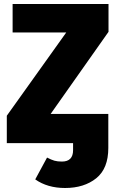

<svg xmlns="http://www.w3.org/2000/svg" viewBox="-20 -715 583 959"><path d="M305 224Q217 224 156 181L215 72Q236 83 251.5 87.5Q267 92 289 92Q345 92 345 35V0H14V-137L311 -553H43V-695H522V-556L233 -146H521V24Q521 127 460.5 175.5Q400 224 305 224Z"/></svg>

Font: Trujillo ExtraBold
Style: Regular
Weight: 800
Designer: Fira Sans original fonts by bBox Type GmbH, Carrois Corporate GbR, & Edenspiekermann AG / Changes by Cristiano Sobral
Foundry: Fira Sans original fonts by bBox Type GmbH, Carrois Corporate GbR, & Edenspiekermann AG / Changes by Cristiano Sobral
Version: Version 4.301;July 28, 2020;FontCreator 13.0.0.2655 64-bit